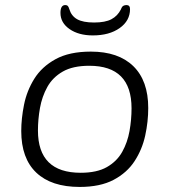

<svg xmlns="http://www.w3.org/2000/svg" viewBox="-20 -733 670 759"><path d="M295 6Q183 6 123.5 -50.5Q64 -107 64 -215Q64 -264 75 -319Q86 -374 115.5 -421.5Q145 -469 199.5 -499Q254 -529 339 -529Q448 -529 507 -471.5Q566 -414 566 -306Q566 -252 554 -197Q542 -142 512 -96Q482 -50 429 -22Q376 6 295 6ZM299 -50Q363 -50 402.5 -72.5Q442 -95 463 -132.5Q484 -170 492 -215Q500 -260 500 -305Q500 -473 333 -473Q268 -473 228 -450Q188 -427 167 -389Q146 -351 138 -306Q130 -261 130 -217Q130 -50 299 -50ZM347 -593Q291 -593 255 -618Q219 -643 219 -682Q219 -713 238 -713Q244 -713 247.5 -710Q251 -707 254 -697Q262 -670 285 -657Q308 -644 352 -644Q396 -644 420.5 -657Q445 -670 458 -696Q462 -707 467.5 -710Q473 -713 480 -713Q494 -713 494 -697Q494 -651 453 -622Q412 -593 347 -593Z"/></svg>

Font: Asap Semi Expanded Semi Expanded Light
Style: Italic
Weight: 300
Width: 6
Italic angle: -6°
Designer: Pablo Cosgaya
Foundry: Omnibus-Type
Version: Version 3.001; ttfautohint (v1.8.4.7-5d5b)